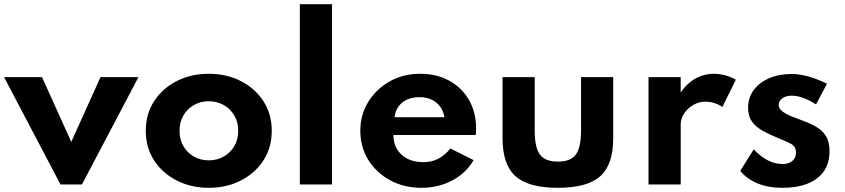

<svg xmlns="http://www.w3.org/2000/svg" viewBox="-26 -880 4030 916"><path d="M262.5 0H365L634.5 -512H453.5L314 -203L174.5 -512H-6.5Z M970 16Q1055 16 1123 -18.8Q1191 -53.5 1230.8 -114.8Q1270.5 -176 1270.5 -256Q1270.5 -336 1230.8 -397.2Q1191 -458.5 1123 -493.2Q1055 -528 970 -528Q885.5 -528 817.2 -493.2Q749 -458.5 709.2 -397.2Q669.5 -336 669.5 -256Q669.5 -176 709.2 -114.8Q749 -53.5 817.2 -18.8Q885.5 16 970 16ZM970 -115Q931 -115 899.2 -133Q867.5 -151 849 -182.8Q830.5 -214.5 830.5 -256Q830.5 -297.5 849 -329.2Q867.5 -361 899.2 -379Q931 -397 970 -397Q1009.5 -397 1041.2 -379Q1073 -361 1091.8 -329.2Q1110.5 -297.5 1110.5 -256Q1110.5 -214.5 1091.8 -182.8Q1073 -151 1041.2 -133Q1009.5 -115 970 -115Z M1404.5 0H1558V-860H1404.5Z M1984.5 16Q2065.5 16 2131.5 -19Q2197.5 -54 2233.5 -116L2123 -171.5Q2094.5 -137.5 2063.8 -122Q2033 -106.5 1993 -106.5Q1929 -106.5 1890 -142Q1851 -177.5 1851 -236H2243.5Q2245 -249 2245.2 -253.8Q2245.5 -258.5 2245.5 -265Q2245.5 -343.5 2211.8 -402.5Q2178 -461.5 2117.8 -494.8Q2057.5 -528 1977.5 -528Q1897.5 -528 1833.2 -491.8Q1769 -455.5 1731 -394Q1693 -332.5 1693 -256Q1693 -178.5 1731.2 -117Q1769.5 -55.5 1835.5 -19.8Q1901.5 16 1984.5 16ZM1856.5 -321Q1861.5 -365.5 1893.5 -391Q1925.5 -416.5 1975.5 -416.5Q2023 -416.5 2054.8 -391Q2086.5 -365.5 2094.5 -321Z M2635.5 16Q2776 16 2837.8 -39.2Q2899.5 -94.5 2899.5 -221V-512H2746V-257Q2746 -176 2721.2 -142.5Q2696.5 -109 2635.5 -109Q2575 -109 2550 -142.5Q2525 -176 2525 -257V-512H2371.5V-221Q2371.5 -94.5 2433.5 -39.2Q2495.5 16 2635.5 16Z M3068 0H3221.5V-286Q3221.5 -314.5 3238.2 -339.2Q3255 -364 3281.8 -379.5Q3308.5 -395 3338.5 -395Q3382 -395 3420.5 -370L3484.5 -499.5Q3464.5 -512 3435.8 -520Q3407 -528 3380 -528Q3332.5 -528 3291.2 -504.8Q3250 -481.5 3221.5 -438.5V-512H3068Z M3707 16Q3813 16 3872.2 -29.2Q3931.5 -74.5 3931.5 -158Q3931.5 -203.5 3914.5 -230.8Q3897.5 -258 3867.8 -275Q3838 -292 3799.5 -306Q3776 -314.5 3750.2 -324.8Q3724.5 -335 3706.8 -348.5Q3689 -362 3689 -379.5Q3689 -398.5 3706 -411Q3723 -423.5 3751.5 -423.5Q3802 -423.5 3867 -382L3919.5 -480.5Q3824.5 -527 3750.5 -527Q3689.5 -527 3642.8 -506.5Q3596 -486 3569.5 -449.8Q3543 -413.5 3543 -366Q3543 -326.5 3560.8 -301.2Q3578.5 -276 3607 -259.5Q3635.5 -243 3666.5 -230Q3720.5 -207.5 3746 -194.8Q3771.5 -182 3771.5 -152.5Q3771.5 -126 3753.8 -111.8Q3736 -97.5 3707 -97.5Q3636 -97.5 3570 -167.5L3505.5 -64.5Q3574.5 16 3707 16Z"/></svg>

Font: Spartan
Style: Bold
Weight: 700
Designer: Matt Bailey, Mirko Velimirovic
Foundry: Matt Bailey
Version: Version 1.003; ttfautohint (v1.8.3)